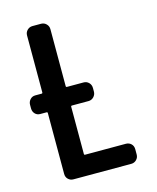

<svg xmlns="http://www.w3.org/2000/svg" viewBox="-110 -807 721 884"><g transform="rotate(-15 250.0 -365.0)"><path d="M59.6 -330.1Q44.9 -330.1 35.2 -340.3Q25.4 -350.6 25.4 -366.2V-382.8Q25.4 -397.5 35.2 -408.2Q44.9 -418.9 59.6 -418.9H89.8Q94.7 -418.9 94.7 -423.8V-695.3Q94.7 -710 105 -720.2Q115.2 -730.5 129.9 -730.5H170.9Q185.5 -730.5 195.8 -720.2Q206.1 -710 206.1 -695.3V-423.8Q206.1 -418.9 210.9 -418.9H290Q304.7 -418.9 314.9 -408.7Q325.2 -398.4 325.2 -382.8V-366.2Q325.2 -351.6 314.9 -340.8Q304.7 -330.1 290 -330.1H210.9Q206.1 -330.1 206.1 -325.2V-100.6Q206.1 -95.7 210.9 -95.7H405.3Q419.9 -95.7 430.2 -85.9Q440.4 -76.2 440.4 -60.5V-35.2Q440.4 -20.5 430.2 -10.3Q419.9 0 405.3 0H129.9Q115.2 0 105 -9.8Q94.7 -19.5 94.7 -35.2V-325.2Q94.7 -330.1 89.8 -330.1Z"/></g></svg>

Font: Rounded-L Mgen+ 1m medium
Style: Regular
Weight: 500
Designer: [Source Han Sans]
Ryoko NISHIZUKA  (kana & ideographs); Paul D. Hunt (Latin, Greek & Cyrillic); Wenlong ZHANG  (bopomofo
Version: Version 1.059.20150602